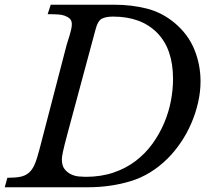

<svg xmlns="http://www.w3.org/2000/svg" viewBox="-49 -790 905 810"><path d="M165 -770H436Q505 -770 569.5 -754Q634 -738 688 -693Q745 -645 771 -581Q797 -517 797 -447Q797 -402 786.5 -356.5Q776 -311 757.5 -268.5Q739 -226 713.5 -188.5Q688 -151 658 -121Q588 -52 503 -26Q418 0 321 0H-29L-18 -40Q14 -40 35.5 -44Q57 -48 72 -60.5Q87 -73 97 -96Q107 -119 117 -158L232 -600Q234 -607 237.5 -618Q241 -629 245 -642Q249 -655 251.5 -667Q254 -679 254 -688Q254 -703 245.5 -711Q237 -719 224.5 -723.5Q212 -728 197.5 -729Q183 -730 171 -730H152ZM237 -231Q229 -201 224 -181.5Q219 -162 216.5 -149.5Q214 -137 213 -130Q212 -123 212 -118Q212 -91 223.5 -76.5Q235 -62 251 -54.5Q267 -47 284 -45.5Q301 -44 312 -44Q377 -44 430 -62Q483 -80 524 -111.5Q565 -143 594.5 -184Q624 -225 643.5 -271Q663 -317 672 -364.5Q681 -412 681 -457Q681 -584 613.5 -652Q546 -720 428 -720Q399 -720 381.5 -711.5Q364 -703 355 -669Z"/></svg>

Font: SVN-Libre Baskerville
Style: Italic
Weight: 400
Italic angle: -14°
Designer: Pablo Impallari, Rodrigo Fuenzalida
Foundry: Pablo Impallari, Rodrigo Fuenzalida
Version: Version 1.000; ttfautohint (v1.8.4)